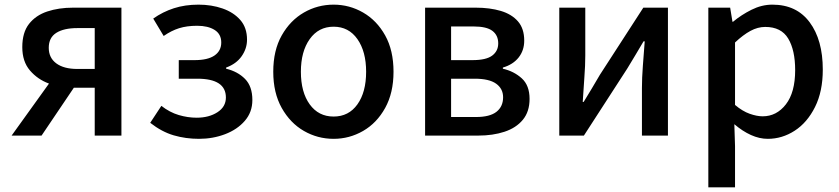

<svg xmlns="http://www.w3.org/2000/svg" viewBox="-20 -584 3614 827"><path d="M313 -287H388V-463H313Q255 -463 222.5 -442.5Q190 -422 190 -378Q190 -335 222.5 -311Q255 -287 313 -287ZM30 0 191 -224Q142 -242 109 -280.5Q76 -319 76 -381Q76 -444 105 -481Q134 -518 183.5 -534.5Q233 -551 295 -551H503V0H388V-206H299H298L159 0Z M837 14Q780 14 728.5 -1Q677 -16 627 -55L675 -128Q711 -100 750 -88.5Q789 -77 827 -77Q880 -77 916.5 -100.5Q953 -124 953 -164Q953 -245 830 -245H750V-325H818Q875 -325 904 -345Q933 -365 933 -401Q933 -437 904.5 -455Q876 -473 829 -473Q785 -473 751.5 -462.5Q718 -452 685 -429L640 -504Q681 -533 729 -548.5Q777 -564 835 -564Q891 -564 938.5 -547.5Q986 -531 1015 -498Q1044 -465 1044 -413Q1044 -375 1021 -342Q998 -309 954 -293V-288Q1004 -276 1035.5 -244Q1067 -212 1067 -153Q1067 -101 1034.5 -63.5Q1002 -26 949.5 -6Q897 14 837 14Z M1417 14Q1348 14 1289 -20Q1230 -54 1193.5 -119Q1157 -184 1157 -275Q1157 -367 1193.5 -431.5Q1230 -496 1289 -530Q1348 -564 1417 -564Q1485 -564 1544 -530Q1603 -496 1639 -431.5Q1675 -367 1675 -275Q1675 -184 1639 -119Q1603 -54 1544 -20Q1485 14 1417 14ZM1417 -82Q1482 -82 1519.5 -134.5Q1557 -187 1557 -275Q1557 -362 1519.5 -415.5Q1482 -469 1417 -469Q1352 -469 1314 -415.5Q1276 -362 1276 -275Q1276 -187 1314 -134.5Q1352 -82 1417 -82Z M1811 0V-551H2029Q2090 -551 2137 -537Q2184 -523 2211 -492Q2238 -461 2238 -409Q2238 -367 2214 -336.5Q2190 -306 2146 -293V-288Q2194 -277 2227.5 -246.5Q2261 -216 2261 -158Q2261 -103 2232 -68Q2203 -33 2153 -16.5Q2103 0 2040 0ZM1923 -325H2015Q2074 -325 2100 -344.5Q2126 -364 2126 -397Q2126 -432 2101 -451Q2076 -470 2020 -470H1923ZM1923 -80H2030Q2090 -80 2118.5 -102.5Q2147 -125 2147 -165Q2147 -202 2117 -223.5Q2087 -245 2025 -245H1923Z M2389 0V-551H2501V-345Q2501 -302 2497 -250Q2493 -198 2490 -145H2494Q2509 -170 2529.5 -203.5Q2550 -237 2564 -262L2751 -551H2857V0H2745V-205Q2745 -248 2749 -300.5Q2753 -353 2757 -406H2752Q2737 -381 2717 -347Q2697 -313 2682 -289L2495 0Z M3031 223V-551H3125L3135 -490H3137Q3173 -520 3217 -542Q3261 -564 3307 -564Q3411 -564 3467.5 -488Q3524 -412 3524 -284Q3524 -190 3490.5 -123Q3457 -56 3403 -21Q3349 14 3287 14Q3251 14 3214.5 -2.5Q3178 -19 3143 -49L3146 45V223ZM3265 -83Q3325 -83 3365 -134.5Q3405 -186 3405 -282Q3405 -368 3375 -418Q3345 -468 3276 -468Q3244 -468 3212.5 -451Q3181 -434 3146 -401V-132Q3178 -105 3209 -94Q3240 -83 3265 -83Z"/></svg>

Font: Source Han Sans SC Medium
Style: Regular
Weight: 500
Designer: Ryoko NISHIZUKA 西塚涼子 (kana, bopomofo & ideographs); Paul D. Hunt (Latin, Greek & Cyrillic); Sandoll Communications 산돌커뮤니
Foundry: Adobe
Version: Version 2.004;hotconv 1.0.118;makeotfexe 2.5.65603